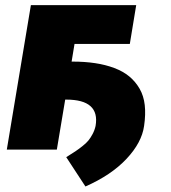

<svg xmlns="http://www.w3.org/2000/svg" viewBox="-20 -565 647 725"><path d="M494.3 -545.5 470.2 -399.1H261.4L250.4 -332.4H254.3Q300.4 -332.4 339.3 -326.5Q378.2 -320.7 411.4 -308.2Q444.6 -295.8 468 -276.5Q491.5 -257.1 507.1 -230.1Q522.7 -203.1 526.6 -168.1Q530.5 -133.2 524.1 -89.5Q515.3 -26.6 457.9 34.6Q400.6 95.9 302.6 139.2L230.1 28.4Q233 26.6 238.6 23.1Q257.1 11.4 266.5 5.1Q275.9 -1.1 290.8 -12.8Q305.8 -24.5 313.7 -34.3Q321.7 -44 329.5 -58.6Q337.4 -73.2 340.9 -89.5Q358 -188.9 230.1 -188.9H226.2L194.6 0H5.7L96.6 -545.5Z"/></svg>

Font: Karasuma Gothic
Style: Italic
Weight: 900
Italic angle: -9.39999°
Designer: Rasmus Andersson / Ryoko Nishizuka
Foundry: Genbu
Version: Version 1.00